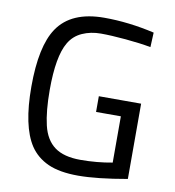

<svg xmlns="http://www.w3.org/2000/svg" viewBox="-80 -773 777 854"><g transform="rotate(10 308.0 -346.0)"><path d="M550 -14Q414 10 329.5 10Q245 10 193 -13.5Q141 -37 111 -82Q56 -166 56 -344Q56 -527 112 -610Q174 -702 323 -702Q433 -702 550 -675L547 -609Q499 -618 432.5 -624Q366 -630 320 -630Q274 -630 236 -613Q198 -596 177 -560Q139 -496 139 -344Q139 -248 154 -185Q169 -122 210.5 -91.5Q252 -61 327 -61Q402 -61 471 -74V-283H359V-354H550Z"/></g></svg>

Font: Cairo-CLs
Style: CLs-Regular
Weight: 400
Version: Version 3.130;gftools[0.9.24]